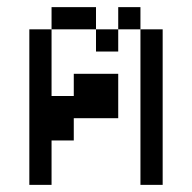

<svg xmlns="http://www.w3.org/2000/svg" viewBox="-20 -520 540 540"><path d="M62.5 -437.5V0H125Q125 0 125 -125H187.5V-187.5H312.5Q312.5 -187.5 312.5 -312.5H187.5V-250H125V-437.5ZM375 -437.5V0H437.5V-437.5ZM125 -437.5H250V-375H312.5V-437.5H250V-500H125ZM312.5 -437.5H375V-500H312.5Z"/></svg>

Font: CalcUnifontExMono
Style: Regular
Weight: 500
Version: Version 15.0.06